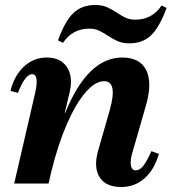

<svg xmlns="http://www.w3.org/2000/svg" viewBox="-20 -737 689 771"><path d="M37 0 121 -363Q138 -439 109 -439Q81 -439 52 -364L22 -372Q38 -435 77 -470.5Q116 -506 168 -506Q223 -506 248.5 -468Q274 -430 260 -368L240 -284H242Q332 -506 471 -506Q542 -506 567 -455.5Q592 -405 567 -317L513 -129Q502 -94 505.5 -73.5Q509 -53 525 -53Q541 -53 555 -70.5Q569 -88 588 -130L618 -119Q600 -56 560.5 -21Q521 14 467 14Q405 14 380 -25.5Q355 -65 374 -132L420 -292Q454 -411 398 -411Q362 -411 323 -365.5Q284 -320 248.5 -238.5Q213 -157 186 -48L175 0ZM499 -563Q472 -563 452 -572Q432 -581 415 -592.5Q398 -604 380 -613Q362 -622 339 -622Q271 -622 233 -565L213 -575Q241 -653 275 -685Q309 -717 363 -717Q390 -717 410 -708Q430 -699 447 -687.5Q464 -676 482 -667Q500 -658 523 -658Q591 -658 629 -715L649 -705Q620 -627 586.5 -595Q553 -563 499 -563Z"/></svg>

Font: Platypi SemiBold
Style: Italic
Weight: 600
Italic angle: -13°
Designer: David Sargent
Foundry: Bolt Cutter Type
Version: Version 1.200; ttfautohint (v1.8.4.7-5d5b)